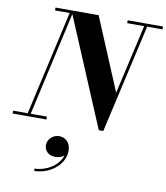

<svg xmlns="http://www.w3.org/2000/svg" viewBox="-150 -842 1116 1288"><g transform="rotate(10 408.0 -198.0)"><path d="M-37.5 -19.5V0H192.5V-19.5H82L241 -726.5L551 10H581.5L750 -730.5H854.5V-750H614V-730.5H729.5L622 -258L416 -750H122.5V-730.5H222L61.5 -19.5ZM219 168.5C219 207 247 237 295 237C315 237 337.5 230.5 353.5 217.5C331 291 244.5 338 171.5 338V354C269.5 354 375.5 282.5 375.5 180.5C375.5 126.5 340 95 297 95C254.5 95 219 130 219 168.5Z"/></g></svg>

Font: Bodoni* 11pt
Style: Bold Italic
Weight: 700
Italic angle: -13°
Version: Version 2.3